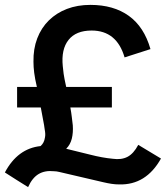

<svg xmlns="http://www.w3.org/2000/svg" viewBox="-25 -730 688 786"><path d="M218 -26Q206 -29 196 -29Q159 -33 133 -17.5Q107 -2 90 36Q66 21 42 6Q18 -9 -5 -24Q47 -122 141 -132Q156 -145 159 -167Q162 -180 158 -200Q156 -217 151.5 -239Q147 -261 142 -290H45V-374H126Q118 -408 115 -432Q112 -456 112 -477Q111 -530 127.5 -573Q144 -616 175 -646.5Q206 -677 249 -693.5Q292 -710 345 -710Q440 -710 502.5 -665Q565 -620 591 -529Q565 -521 538 -512Q511 -503 485 -495Q453 -605 350 -605Q286 -605 255.5 -566.5Q225 -528 232 -459Q233 -446 235.5 -428Q238 -410 246 -374H433V-290H263Q267 -268 269 -250.5Q271 -233 273 -217Q275 -187 269 -162.5Q263 -138 246 -121Q293 -110 343.5 -97Q394 -84 437 -80Q472 -75 497 -88Q522 -101 541 -137Q564 -123 587.5 -109Q611 -95 634 -81Q573 28 463 25Q447 25 431 22.5Q415 20 398 16Z"/></svg>

Font: Rosa Sans SemiBold
Style: Regular
Weight: 600
Designer: Pentagram / MCKL
Foundry: Pentagram / MCKL
Version: Version 1.005;September 16, 2019;FontCreator 11.5.0.2425 64-